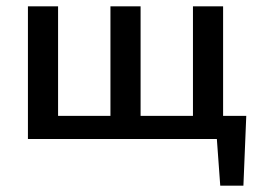

<svg xmlns="http://www.w3.org/2000/svg" viewBox="-20 -438 813 605"><path d="M630 0V-73H756L714 0ZM674 147 658 -73H756L747 147ZM115 0V-73H377V0ZM68 0V-418H163V0ZM588 0V-418H683V0ZM373 0V-73H636V0ZM328 0V-418H423V0Z"/></svg>

Font: Ysabeau Office SemiBold
Style: Regular
Weight: 600
Designer: Christian Thalmann (Catharsis Fonts)
Version: Version 2.001;gftools[0.9.30]; featfreeze: tnum,lnum,ss02